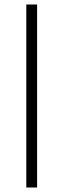

<svg xmlns="http://www.w3.org/2000/svg" viewBox="-20 -822 282 854"><path d="M97 -802H145V12H97Z"/></svg>

Font: Krub Light
Style: Regular
Weight: 300
Designer: Ekaluck Peanpanawate
Foundry: Cadson Demak Co.,Ltd.
Version: Version 1.000; ttfautohint (v1.6)